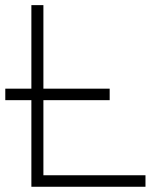

<svg xmlns="http://www.w3.org/2000/svg" viewBox="-30 -713 636 733"><path d="M-9.8 -330.6V-374.5H89.8V-693.4H135.7V-374.5H388.7V-330.6H135.7V-43.9H525.4V0H89.8V-330.6Z"/></svg>

Font: Cascadia Mono ExtraLight
Style: Regular
Weight: 200
Monospace: yes
Designer: Aaron Bell
Foundry: Saja Typeworks
Version: Version 2404.023; ttfautohint (v1.8.4)